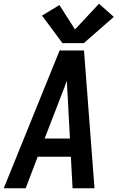

<svg xmlns="http://www.w3.org/2000/svg" viewBox="-30 -1004 627 1024"><path d="M-10 0H107L171 -168H348L357 0H474L418 -735H288ZM208 -265 295 -490Q303 -511 311 -531.5Q319 -552 327 -573Q327 -552 328.5 -531.5Q330 -511 331 -490L343 -265ZM303 -774H417L577 -914L498 -984L370 -847L287 -977L194 -921Z"/></svg>

Font: Iosevka Sparkle SmBdObl
Style: Regular
Weight: 600
Italic angle: -9°
Designer: Belleve Invis
Foundry: Belleve Invis
Version: Version 4.5.0; ttfautohint (v1.8.3)